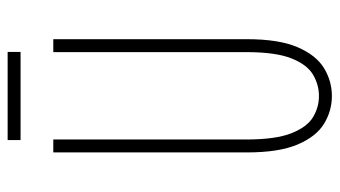

<svg xmlns="http://www.w3.org/2000/svg" viewBox="-209 -647 868 490"><g transform="rotate(-90 225.0 -402.0)"><path d="M225 11Q187 11 154.2 -9Q121.5 -29 101.2 -76.5Q81 -124 81 -206V-700H114V-208Q114 -132.5 130 -92.2Q146 -52 171.2 -37Q196.5 -22 225 -22Q253.5 -22 279.2 -37Q305 -52 321 -92.2Q337 -132.5 337 -208V-700H370V-206Q370 -124 349.5 -76.5Q329 -29 296 -9Q263 11 225 11ZM112.5 -783.5V-816.5H337.5V-783.5Z"/></g></svg>

Font: Trispace Condensed Thin
Style: Regular
Weight: 100
Width: 3
Designer: Tyler Finck
Foundry: Etcetera Type Company
Version: Version 1.210; ttfautohint (v1.8.3)